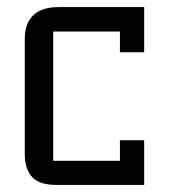

<svg xmlns="http://www.w3.org/2000/svg" viewBox="-20 -521 476 541"><path d="M49.8 -87.9V-412.1Q49.8 -455.1 73.7 -478Q97.7 -501 145 -501H386.2V-374H317.9V-432.1H129.9V-67.9H317.9V-126H386.2V0H137.2Q111.8 0 94 -6.8Q76.2 -13.7 66.9 -26.4Q57.6 -39.1 53.7 -53.7Q49.8 -68.4 49.8 -87.9Z"/></svg>

Font: Kelly Slab
Style: Regular
Weight: 400
Designer: Denis Masharov
Foundry: Denis Masharov
Version: Version 1.001